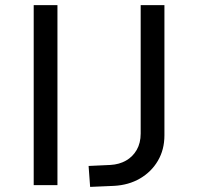

<svg xmlns="http://www.w3.org/2000/svg" viewBox="-20 -725 777 752"><path d="M112 0V-705H205V0ZM333 7 327 -75 413 -79Q447 -81 473.5 -96Q500 -111 515.5 -138Q531 -165 531 -202V-705H624V-195Q624 -139 598.5 -95.5Q573 -52 528.5 -26Q484 0 426 3Z"/></svg>

Font: Nunito Sans 6pt
Style: Regular
Weight: 400
Version: Version 3.101;gftools[0.9.27]